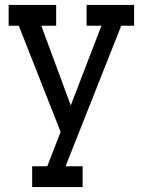

<svg xmlns="http://www.w3.org/2000/svg" viewBox="-20 -526 614 776"><path d="M522 -422H470L245 146H314V230H110V146H171L225 7L56 -422H15V-506H207V-422H147L266 -100L390 -422H330V-506H522Z"/></svg>

Font: Arvo
Style: Regular
Weight: 400
Designer: Anton Koovit (Cyrillic Expansion: Cyreal)
Foundry: Anton Koovit, Yassin Baggar
Version: Version 3.000